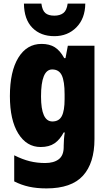

<svg xmlns="http://www.w3.org/2000/svg" viewBox="-20 -807 600 1067"><path d="M211 -563Q255 -563 284.5 -544.5Q314 -526 337 -484H344L357 -553H505V-34Q505 99 441 169.5Q377 240 238 240Q184 240 141 230.5Q98 221 59 201V56Q105 79 145.5 89Q186 99 231 99Q279 99 306.5 78Q334 57 334 10V3Q334 -12 335.5 -33Q337 -54 340 -71H334Q313 -31 283 -10.5Q253 10 206 10Q128 10 81.5 -65Q35 -140 35 -273Q35 -410 82 -486.5Q129 -563 211 -563ZM270 -421Q208 -421 208 -271Q208 -132 271 -132Q308 -132 323.5 -162Q339 -192 339 -256V-283Q339 -355 323.5 -388Q308 -421 270 -421ZM454 -787Q453 -704 404.5 -655Q356 -606 282 -606Q206 -606 160 -652.5Q114 -699 113 -787H210Q215 -749 232 -734.5Q249 -720 282 -720Q313 -720 332 -734.5Q351 -749 356 -787Z"/></svg>

Font: Noto Sans Khmer UI Condensed Black
Style: Regular
Weight: 900
Width: 3
Designer: Danh Hong and the Monotype Design Team
Foundry: Monotype Imaging Inc.
Version: Version 2.002; ttfautohint (v1.8.4.7-5d5b)